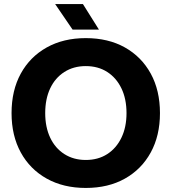

<svg xmlns="http://www.w3.org/2000/svg" viewBox="-20 -910 846 947"><path d="M403 17Q293 17 210.5 -29Q128 -75 82.5 -158Q37 -241 37 -352Q37 -464 82.5 -547Q128 -630 210.5 -676Q293 -722 403 -722Q514 -722 596 -676Q678 -630 723.5 -547Q769 -464 769 -352Q769 -241 723.5 -158Q678 -75 596 -29Q514 17 403 17ZM403 -121Q464 -121 509 -150Q554 -179 579 -231Q604 -283 604 -352Q604 -422 579 -474Q554 -526 509 -555Q464 -584 403 -584Q343 -584 297.5 -555Q252 -526 227.5 -474Q203 -422 203 -352Q203 -283 227.5 -231Q252 -179 297.5 -150Q343 -121 403 -121ZM389 -890 468 -764H338L252 -890Z"/></svg>

Font: TikTok Sans 24pt
Style: Bold
Weight: 700
Version: Version 4.000